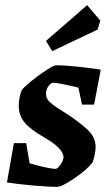

<svg xmlns="http://www.w3.org/2000/svg" viewBox="-20 -718 420 747"><path d="M352 -146Q352 -134 348.5 -116Q345 -98 340 -86Q320 -59 270.5 -25Q221 9 202 9Q167 9 107 3.5Q47 -2 7 -8L34 -161H82L95 -83Q123 -74 153.5 -67.5Q184 -61 196 -61Q204 -61 215.5 -77.5Q227 -94 227 -106Q227 -141 151 -184Q100 -213 76.5 -240.5Q53 -268 53 -307Q53 -321 56.5 -340Q60 -359 67 -371Q92 -397 139 -430.5Q186 -464 199 -464Q231 -464 283.5 -458.5Q336 -453 372 -447L346 -311H299L285 -377Q207 -396 187 -396Q179 -396 169 -383.5Q159 -371 159 -352Q159 -334 174.5 -320Q190 -306 210 -294Q230 -282 237 -277Q289 -243 320.5 -213.5Q352 -184 352 -146ZM159 -559 319 -698 370 -638 360 -603 183 -519Z"/></svg>

Font: Grenze SemiBold
Style: Italic
Weight: 600
Italic angle: -10°
Designer: Renata Polastri
Foundry: Omnibus-Type
Version: Version 1.002; ttfautohint (v1.8)